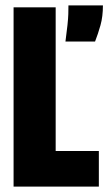

<svg xmlns="http://www.w3.org/2000/svg" viewBox="-20 -687 399 707"><path d="M30 0V-660H185V0ZM57 0V-131H344V0ZM221 -534Q226 -571 228.5 -595Q231 -619 231.5 -635Q232 -651 232 -667H359Q359 -626 350 -594Q341 -562 330 -534Z"/></svg>

Font: Bricolage Grotesque 72pt Condensed ExtraBold
Style: Regular
Weight: 800
Width: 3
Designer: Mathieu Triay
Foundry: Atelier Triay
Version: Version 1.001;gftools[0.9.33.dev8+g029e19f]